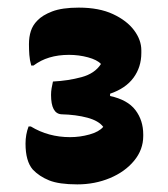

<svg xmlns="http://www.w3.org/2000/svg" viewBox="-20 -830 440 504"><path d="M351 -691Q351 -654 330.5 -626Q310 -598 269 -584V-578Q315 -568 335.5 -541Q356 -514 356 -477V-473Q356 -437 332 -408Q308 -379 268.5 -362.5Q229 -346 183 -346Q135 -346 109 -356.5Q83 -367 66 -385Q47 -407 47 -453Q47 -477 55 -498H61Q107 -470 164 -470Q190 -470 215 -477Q240 -484 251 -497Q239 -513 209.5 -521Q180 -529 141 -530Q114 -532 114 -581Q114 -590 115.5 -598.5Q117 -607 119 -616Q159 -618 194 -627.5Q229 -637 245 -662Q235 -673 211 -679.5Q187 -686 161 -686Q105 -686 68 -658H62Q58 -672 57 -686Q56 -700 56 -714Q56 -733 61 -748.5Q66 -764 78 -776Q91 -790 117 -800Q143 -810 187 -810Q240 -810 276.5 -793Q313 -776 332 -750.5Q351 -725 351 -698Z"/></svg>

Font: Recursive Sn Csl St Blk
Style: Regular
Weight: 900
Version: Version 1.079;hotconv 1.0.112;makeotfexe 2.5.65598; ttfautoh